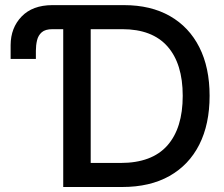

<svg xmlns="http://www.w3.org/2000/svg" viewBox="-20 -748 894 768"><path d="M468.8 0H232.9V-631.3H189.9Q161.1 -631.3 147 -618.9Q132.8 -606.4 128.2 -586.7Q123.5 -566.9 123.5 -544.9V-512.2H22.5V-567.9Q22.9 -636.7 66.4 -681.9Q109.9 -727.1 189 -727.5H476.1Q583 -727.5 659.7 -683.8Q736.3 -640.1 777.3 -559.1Q818.4 -478 818.4 -364.7Q818.4 -251 777.1 -169.4Q735.8 -87.9 657.7 -43.9Q579.6 0 468.8 0ZM469.2 -631.3H342.8V-96.2H462.4Q587.4 -96.2 649.2 -165.8Q710.9 -235.4 710.9 -364.7Q710.9 -493.2 649.9 -562.3Q588.9 -631.3 469.2 -631.3Z"/></svg>

Font: Inter Tight Medium
Style: Regular
Weight: 500
Designer: Rasmus Andersson
Foundry: rsms
Version: Version 3.004; ttfautohint (v1.8.4.7-5d5b)